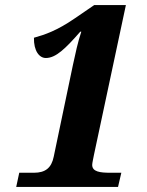

<svg xmlns="http://www.w3.org/2000/svg" viewBox="-20 -738 580 758"><path d="M44 0H446L459 -56H415C375 -56 344 -60 344 -87C344 -95 349 -115 351 -127L477 -718H352L276 -666C205 -617 157 -601 114 -589C113 -537 135 -509 161 -509C201 -509 239 -547 297 -613H301C287 -571 278 -528 268 -482L192 -119C183 -75 159 -56 114 -56H56Z"/></svg>

Font: Noto Serif Tamil SemiCondensed ExtraBold
Style: Italic
Weight: 800
Width: 4
Italic angle: -12°
Designer: Indian Type Foundry, Tom Grace, and the Monotype Design Team
Foundry: Monotype Imaging Inc.
Version: Version 2.003